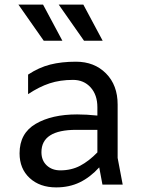

<svg xmlns="http://www.w3.org/2000/svg" viewBox="-20 -802 620 834"><path d="M425 0 411 -75Q372 -32 326.5 -10Q281 12 224 12Q153 12 109 -28.5Q65 -69 65 -136Q65 -223 135 -264Q205 -305 315 -305Q355 -305 403 -300V-336Q403 -390 373.5 -422.5Q344 -455 297 -455Q241 -455 195.5 -440Q150 -425 102 -393V-478Q149 -509 198 -521.5Q247 -534 310 -534Q390 -534 440.5 -483Q491 -432 491 -348V-116L513 0ZM403 -140V-238H311Q160 -238 160 -141Q160 -105 183 -83.5Q206 -62 242 -62Q290 -62 328 -82Q366 -102 403 -140ZM60 -782H167L251 -625H170ZM235 -782H342L426 -625H345Z"/></svg>

Font: AmikoRegular
Style: Regular
Weight: 400
Designer: Pablo Impallari, Rodrigo Fuenzalida, Andres Torresi
Foundry: Impallari Type
Version: Version 1.000; ttfautohint (v1.3)